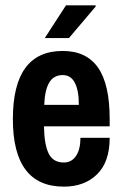

<svg xmlns="http://www.w3.org/2000/svg" viewBox="-20 -685 459 716"><path d="M237 -543H147L226 -665H336L337 -661ZM389 -241V-214H144Q145 -146 161.5 -112.5Q178 -79 218 -79Q247 -79 263.5 -103.5Q280 -128 280 -171H389Q389 -81 342 -35Q295 11 218 11Q28 11 28 -241Q28 -495 214 -495Q302 -495 345.5 -433Q389 -371 389 -241ZM145 -294H274Q274 -348 259 -376.5Q244 -405 214 -405Q180 -405 163.5 -377Q147 -349 145 -294Z"/></svg>

Font: Pragati Narrow
Style: Bold
Weight: 700
Designer: Hector Gatti, Marcela Romero, Pablo Cosgaya and Nicolas Silva
Foundry: Omnibus-Type
Version: Version 1.010; ttfautohint (v1.3)